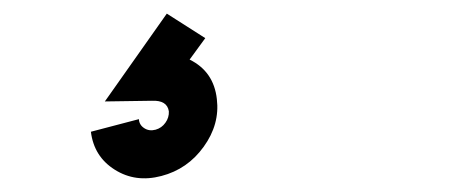

<svg xmlns="http://www.w3.org/2000/svg" viewBox="-20 -69 688 282"><path d="M217 189.5Q179 199.5 148.5 180.2Q118 161 113.5 124.5L184 106Q184.5 114.5 191.8 119.2Q199 124 208.5 121.5Q217.5 119 223 111.2Q228.5 103.5 228 94.5Q225.5 78 203 79L134 80L225 -49L281.5 -13L258.5 18.5Q294 36 298.5 76.5Q303 113.5 279.2 146.5Q255.5 179.5 217 189.5Z"/></svg>

Font: Urbanist ExtraBold
Style: Italic
Weight: 800
Italic angle: -8°
Designer: Corey Hu
Foundry: Corey Hu
Version: Version 1.321; ttfautohint (v1.8.4.7-5d5b)